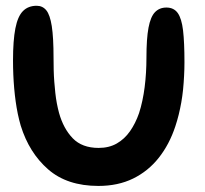

<svg xmlns="http://www.w3.org/2000/svg" viewBox="-20 -610 694 649"><path d="M312.5 18.5Q207 18.5 142.8 -37.5Q78.5 -93.5 50 -185.5Q44.5 -204.5 40.2 -225Q36 -245.5 33 -267Q30 -288.5 28 -311.2Q26 -334 25 -357.5Q24 -381 24 -405.5Q24 -473.5 32 -514.2Q40 -555 57.8 -572.8Q75.5 -590.5 104 -590.5Q124 -590.5 136.5 -575.2Q149 -560 155 -521.8Q161 -483.5 161 -414Q161 -393.5 161.5 -373.2Q162 -353 163.5 -333.8Q165 -314.5 167 -296Q169 -277.5 172.2 -260.5Q175.5 -243.5 179.5 -228.5Q194.5 -175 226 -142.5Q257.5 -110 313.5 -110Q348.5 -110 374.8 -125Q401 -140 419.5 -166.5Q438 -193 450 -227.5Q456.5 -247.5 461.2 -269.8Q466 -292 469 -315.8Q472 -339.5 473.5 -364.5Q475 -389.5 475 -414.5Q475 -479.5 482 -516.5Q489 -553.5 504 -569Q519 -584.5 542.5 -584.5Q567.5 -584.5 580.8 -566Q594 -547.5 598.8 -507Q603.5 -466.5 603.5 -399.5Q603.5 -376 602.2 -352.8Q601 -329.5 598.8 -307.2Q596.5 -285 592.8 -263.8Q589 -242.5 584 -222.2Q579 -202 572.5 -182.5Q552.5 -122 516.8 -76.8Q481 -31.5 430 -6.5Q379 18.5 312.5 18.5Z"/></svg>

Font: Gluten
Style: Regular
Weight: 400
Designer: Tyler Finck
Foundry: Etcetera Type Company
Version: Version 1.300